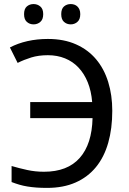

<svg xmlns="http://www.w3.org/2000/svg" viewBox="-20 -916 634 946"><path d="M215.8 -644Q169.9 -644 133.8 -632.8Q97.7 -621.6 66.9 -606L28.8 -682.1Q67.4 -702.6 115.2 -713.4Q163.1 -724.1 215.8 -724.1Q294.9 -724.1 354.5 -697.5Q414.1 -670.9 453.6 -623.8Q493.2 -576.7 513.2 -511.7Q533.2 -446.8 533.2 -370.1Q533.2 -282.7 513.2 -212.4Q493.2 -142.1 452.9 -92.8Q412.6 -43.5 352.3 -16.8Q292 9.8 211.9 9.8Q183.6 9.8 159.9 8.1Q136.2 6.3 115.2 2.9Q94.2 -0.5 75.2 -6.1Q56.2 -11.7 37.1 -19V-98.1Q75.2 -86.9 114.3 -78.4Q153.3 -69.8 196.8 -69.8Q312.5 -69.8 372.8 -137.9Q433.1 -206.1 436 -334H128.9V-413.1H434.1Q429.7 -467.3 412.4 -510.3Q395 -553.2 366.9 -583Q338.9 -612.8 300.5 -628.4Q262.2 -644 215.8 -644ZM98.6 -846.2Q98.6 -872.6 112.3 -884.3Q126 -896 145.5 -896Q164.6 -896 178.7 -884Q192.9 -872.1 192.9 -846.2Q192.9 -820.3 178.7 -808.1Q164.6 -795.9 145.5 -795.9Q126 -795.9 112.3 -808.1Q98.6 -820.3 98.6 -846.2ZM281.7 -846.2Q281.7 -872.6 295.4 -884.3Q309.1 -896 328.6 -896Q337.9 -896 346.4 -893.1Q355 -890.1 361.3 -884Q367.7 -877.9 371.6 -868.7Q375.5 -859.4 375.5 -846.2Q375.5 -820.3 361.3 -808.1Q347.2 -795.9 328.6 -795.9Q309.1 -795.9 295.4 -808.1Q281.7 -820.3 281.7 -846.2Z"/></svg>

Font: Genotype
Style: Regular
Weight: 400
Foundry: Ascender Corporation
Version: Version 1.00